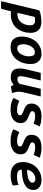

<svg xmlns="http://www.w3.org/2000/svg" viewBox="1276 -1900 765 3444"><g transform="rotate(90 1658.0 -177.5)"><path d="M-44 185 122 -502Q153 -516 189.5 -523.5Q226 -531 261.5 -534.5Q297 -538 324 -538Q428 -538 476.5 -484.5Q525 -431 525 -347Q525 -277 504.5 -213Q484 -149 443 -98.5Q402 -48 339.5 -18.5Q277 11 193 11Q171 11 159 9.5Q147 8 137 7L94 185ZM192 -108Q254 -108 298 -139.5Q342 -171 365.5 -223.5Q389 -276 389 -337Q389 -360 383 -379.5Q377 -399 358.5 -411.5Q340 -424 304 -424Q282 -424 266.5 -422Q251 -420 239 -417L165 -110Q170 -109 177.5 -108.5Q185 -108 192 -108Z M777 15Q683 15 637 -39.5Q591 -94 591 -183Q591 -236 604 -288Q617 -340 642 -385.5Q667 -431 704.5 -465.5Q742 -500 791.5 -520Q841 -540 902 -540Q984 -540 1034 -490Q1084 -440 1084 -342Q1084 -289 1071.5 -237Q1059 -185 1034.5 -139.5Q1010 -94 973 -59.5Q936 -25 887 -5Q838 15 777 15ZM805 -105Q838 -105 864 -124.5Q890 -144 908.5 -175Q927 -206 936.5 -241.5Q946 -277 946 -308Q946 -360 931 -390.5Q916 -421 869 -421Q836 -421 810 -401.5Q784 -382 766 -351Q748 -320 738.5 -284.5Q729 -249 729 -218Q729 -166 744 -135.5Q759 -105 805 -105Z M1326 12Q1266 12 1230 -7.5Q1194 -27 1178.5 -62.5Q1163 -98 1163 -147Q1163 -174 1167.5 -204Q1172 -234 1179 -267L1242 -526H1379L1320 -276Q1312 -242 1307 -214.5Q1302 -187 1302 -166Q1302 -147 1308 -134Q1314 -121 1326.5 -114.5Q1339 -108 1358 -108Q1389 -108 1408 -120.5Q1427 -133 1443 -152Q1445 -169 1447.5 -183Q1450 -197 1454 -216L1528 -526H1666L1591 -215Q1587 -195 1584 -175.5Q1581 -156 1581 -136Q1581 -103 1587.5 -72.5Q1594 -42 1604 -11L1483 9Q1479 1 1471.5 -16.5Q1464 -34 1462 -40Q1440 -24 1404.5 -6Q1369 12 1326 12Z M1905 15Q1844 15 1801.5 5.5Q1759 -4 1733 -16Q1707 -28 1693 -35L1744 -143Q1767 -131 1806 -116.5Q1845 -102 1900 -102Q1939 -102 1962 -109.5Q1985 -117 1994.5 -129Q2004 -141 2004 -155Q2004 -176 1986.5 -188Q1969 -200 1918 -220Q1876 -236 1848.5 -253Q1821 -270 1807 -295.5Q1793 -321 1793 -360Q1793 -441 1850.5 -490.5Q1908 -540 2023 -540Q2079 -540 2127.5 -530Q2176 -520 2204 -506L2153 -398Q2128 -409 2094.5 -417.5Q2061 -426 2011 -426Q1997 -426 1977.5 -422.5Q1958 -419 1944 -408.5Q1930 -398 1930 -377Q1930 -364 1935.5 -354.5Q1941 -345 1959.5 -335.5Q1978 -326 2015 -312Q2060 -295 2088.5 -276Q2117 -257 2130.5 -230.5Q2144 -204 2144 -162Q2144 -119 2120 -78.5Q2096 -38 2043.5 -11.5Q1991 15 1905 15Z M2465 15Q2404 15 2361.5 5.5Q2319 -4 2293 -16Q2267 -28 2253 -35L2304 -143Q2327 -131 2366 -116.5Q2405 -102 2460 -102Q2499 -102 2522 -109.5Q2545 -117 2554.5 -129Q2564 -141 2564 -155Q2564 -176 2546.5 -188Q2529 -200 2478 -220Q2436 -236 2408.5 -253Q2381 -270 2367 -295.5Q2353 -321 2353 -360Q2353 -441 2410.5 -490.5Q2468 -540 2583 -540Q2639 -540 2687.5 -530Q2736 -520 2764 -506L2713 -398Q2688 -409 2654.5 -417.5Q2621 -426 2571 -426Q2557 -426 2537.5 -422.5Q2518 -419 2504 -408.5Q2490 -398 2490 -377Q2490 -364 2495.5 -354.5Q2501 -345 2519.5 -335.5Q2538 -326 2575 -312Q2620 -295 2648.5 -276Q2677 -257 2690.5 -230.5Q2704 -204 2704 -162Q2704 -119 2680 -78.5Q2656 -38 2603.5 -11.5Q2551 15 2465 15Z M3083 13Q2997 13 2944 -15Q2891 -43 2866.5 -92Q2842 -141 2842 -205Q2842 -271 2864 -331Q2886 -391 2928 -438Q2970 -485 3030 -512.5Q3090 -540 3167 -540Q3219 -540 3258.5 -522.5Q3298 -505 3320.5 -473Q3343 -441 3343 -395Q3343 -349 3325 -314.5Q3307 -280 3274 -256Q3241 -232 3195.5 -216.5Q3150 -201 3095 -194Q3040 -187 2978 -187Q2978 -160 2990 -140.5Q3002 -121 3031 -110.5Q3060 -100 3110 -100Q3140 -100 3168 -104.5Q3196 -109 3218.5 -115.5Q3241 -122 3254 -128L3263 -24Q3236 -11 3188 1Q3140 13 3083 13ZM2979 -282Q3050 -282 3095 -291Q3140 -300 3166 -314.5Q3192 -329 3202 -345Q3212 -361 3212 -376Q3212 -394 3203.5 -406Q3195 -418 3179.5 -424Q3164 -430 3141 -430Q3107 -430 3074 -414.5Q3041 -399 3016 -366.5Q2991 -334 2979 -282Z"/></g></svg>

Font: Ubuntu Sans Mono
Style: Italic
Weight: 400
Italic angle: -13.5°
Monospace: yes
Designer: Dalton Maag Ltd
Foundry: Dalton Maag Ltd
Version: Version 1.006